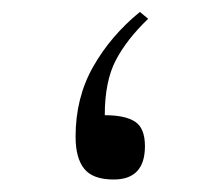

<svg xmlns="http://www.w3.org/2000/svg" viewBox="-20 -295 367 315"><path d="M223.1 -264.2Q187.5 -230 169.7 -195.6Q151.9 -161.1 151.9 -106Q185.1 -106 201.4 -95.5Q217.8 -85 217.8 -55.2Q217.8 -0.5 166.5 -0.5Q132.3 -0.5 118.2 -18.1Q104 -35.6 104 -70.8Q104 -134.8 132.8 -185.5Q161.6 -236.3 209.5 -275.4Z"/></svg>

Font: Vazir Thin UI
Style: Thin-UI
Weight: 100
Designer: Saber Rastikerdar
Foundry: Saber Rastikerdar
Version: Version 30.0.0